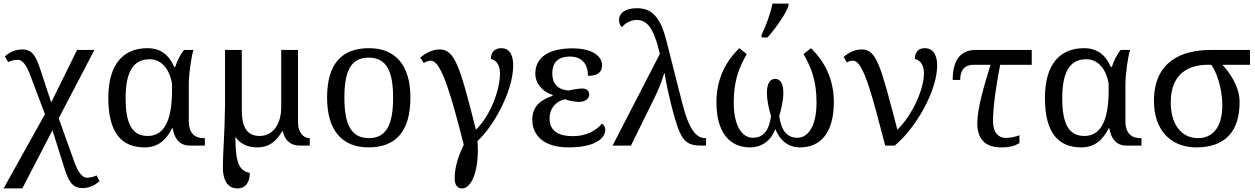

<svg xmlns="http://www.w3.org/2000/svg" viewBox="-24 -816 7036 1076"><path d="M-4 240H101L270 -86L334 117C359 197 379 238 438 238C478 238 508 222 534 199L517 167C505 174 479 180 465 180C431 180 409 137 391 87L305 -153L505 -536H408L263 -242L205 -418C179 -497 160 -539 101 -539C61 -539 29 -523 3 -500L22 -468C34 -475 60 -481 74 -481C108 -481 129 -439 148 -388L228 -176Z M787 10C865 10 910 -36 940 -97H944C951 -52 974 0 1040 0H1124V-42H1116C1063 -42 1034 -76 1034 -135V-339C1034 -403 1048 -497 1060 -536H1007C987 -511 969 -476 958 -441H952C926 -503 880 -546 802 -546C670 -546 583 -460 583 -267C583 -75 655 10 787 10ZM804 -54C715 -54 680 -124 680 -266C680 -410 721 -484 814 -484C871 -484 922 -444 940 -348V-309C940 -165 908 -54 804 -54Z M1306 240C1354 240 1376 203 1376 153C1302 141 1297 62 1295 -49C1321 -12 1361 10 1417 10C1487 10 1526 -27 1557 -80H1561C1573 -28 1604 0 1658 0H1712V-42H1709C1680 -42 1646 -70 1646 -129V-536H1552V-216C1552 -119 1505 -54 1431 -54C1354 -54 1331 -113 1331 -200V-536H1237V-225C1235 -58 1225 41 1225 121C1225 211 1264 240 1306 240Z M2041 10C2195 10 2276 -81 2276 -269C2276 -456 2188 -546 2044 -546C1889 -546 1809 -456 1809 -269C1809 -81 1897 10 2041 10ZM2043 -42C1943 -42 1906 -120 1906 -269C1906 -418 1942 -493 2042 -493C2142 -493 2179 -418 2179 -269C2179 -120 2143 -42 2043 -42Z M2565 240C2617 240 2654 150 2654 24C2654 8 2653 -9 2652 -26C2740 -105 2852 -305 2852 -449C2852 -496 2839 -546 2785 -546C2752 -546 2727 -527 2727 -486C2762 -477 2778 -446 2778 -405C2778 -316 2728 -172 2643 -89C2553 -449 2524 -539 2439 -539C2399 -539 2357 -516 2331 -493L2351 -463C2363 -470 2377 -476 2391 -476C2452 -476 2509 -262 2575 -5C2552 43 2524 111 2524 184C2524 218 2538 240 2565 240Z M3162 10C3310 10 3368 -40 3368 -89C3368 -106 3358 -119 3349 -123C3318 -86 3265 -53 3187 -53C3102 -53 3056 -85 3056 -151C3056 -212 3094 -249 3142 -260C3161 -251 3202 -245 3221 -245C3256 -245 3278 -263 3278 -286C3278 -309 3262 -320 3238 -320C3219 -320 3185 -314 3162 -309C3099 -313 3071 -351 3071 -404C3071 -456 3094 -499 3170 -499C3237 -499 3271 -458 3271 -391C3324 -391 3350 -409 3350 -451C3350 -500 3297 -545 3185 -545C3052 -545 2976 -495 2976 -404C2976 -350 3013 -303 3073 -284V-279C3015 -260 2959 -226 2959 -146C2959 -58 3022 10 3162 10Z M3409 0H3512L3639 -258C3661 -302 3680 -345 3698 -405H3701C3703 -383 3724 -270 3759 -150C3797 -20 3827 0 3910 0H3933V-42H3928C3877 -42 3837 -91 3800 -236L3711 -586C3676 -727 3625 -770 3545 -770C3477 -770 3445 -740 3445 -705C3445 -687 3451 -672 3462 -664C3478 -684 3507 -704 3544 -704C3597 -704 3638 -670 3674 -514Z M4244 -606H4277C4319 -651 4385 -746 4395 -784V-796H4305C4296 -745 4266 -664 4244 -621ZM4180 10C4249 10 4301 -34 4321 -93C4346 -32 4389 10 4460 10C4576 10 4649 -74 4649 -244C4649 -375 4595 -474 4521 -546L4479 -513C4524 -435 4552 -361 4552 -242C4552 -106 4503 -44 4445 -44C4381 -44 4353 -92 4343 -166C4352 -197 4366 -250 4366 -296C4366 -352 4346 -374 4320 -374C4294 -374 4274 -352 4274 -296C4274 -250 4287 -197 4297 -166C4287 -92 4259 -44 4195 -44C4137 -44 4088 -106 4088 -242C4088 -361 4116 -435 4161 -513L4119 -546C4045 -474 3991 -375 3991 -244C3991 -74 4064 10 4180 10Z M4937 0H4990C5106 -95 5228 -305 5228 -449C5228 -496 5213 -546 5159 -546C5126 -546 5103 -527 5103 -486C5138 -477 5154 -446 5154 -405C5154 -316 5090 -172 5005 -89C4912 -445 4890 -539 4805 -539C4765 -539 4730 -520 4704 -497L4722 -466C4734 -473 4746 -476 4757 -476C4818 -476 4868 -258 4937 0Z M5586 10C5637 10 5664 1 5689 -14V-58C5666 -49 5638 -43 5613 -43C5574 -43 5541 -70 5541 -138C5541 -208 5555 -320 5581 -453H5758V-536H5444C5367 -536 5315 -489 5315 -368H5357C5357 -415 5375 -453 5434 -453H5527C5487 -321 5453 -209 5453 -124C5453 -39 5496 10 5586 10Z M6036 10C6114 10 6159 -36 6189 -97H6193C6200 -52 6223 0 6289 0H6373V-42H6365C6312 -42 6283 -76 6283 -135V-339C6283 -403 6297 -497 6309 -536H6256C6236 -511 6218 -476 6207 -441H6201C6175 -503 6129 -546 6051 -546C5919 -546 5832 -460 5832 -267C5832 -75 5904 10 6036 10ZM6053 -54C5964 -54 5929 -124 5929 -266C5929 -410 5970 -484 6063 -484C6120 -484 6171 -444 6189 -348V-309C6189 -165 6157 -54 6053 -54Z M6680 10C6842 10 6923 -79 6923 -245C6923 -334 6862 -416 6826 -453H6981V-536H6761C6604 -536 6443 -476 6443 -250C6443 -88 6536 10 6680 10ZM6690 -42C6592 -42 6537 -125 6537 -242C6537 -409 6644 -453 6744 -453H6764C6789 -421 6826 -330 6826 -225C6826 -108 6776 -42 6690 -42Z"/></svg>

Font: Noto Serif Thai
Style: Regular
Weight: 400
Designer: Monotype Design Team
Foundry: Monotype Imaging Inc.
Version: Version 1.901